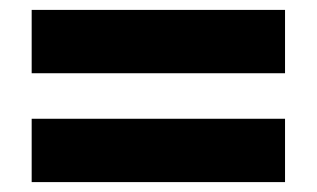

<svg xmlns="http://www.w3.org/2000/svg" viewBox="-20 -449 640 388"><path d="M44 -301V-429H556V-301ZM44 -81V-209H556V-81Z"/></svg>

Font: Chivo Mono Black
Style: Regular
Weight: 900
Designer: Hector Gatti
Foundry: Omnibus-Type
Version: Version 1.008